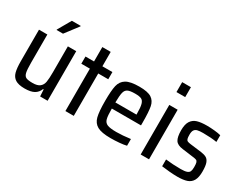

<svg xmlns="http://www.w3.org/2000/svg" viewBox="-80 -1222 2170 1710"><g transform="rotate(30 1004.5 -367.5)"><path d="M71 -188V-510H157V-221Q157 -150 164 -119.5Q171 -89 191 -79.5Q211 -70 258 -70Q308 -70 332 -89.5Q356 -109 362 -143.5Q368 -178 368 -245V-510H454V0H377L373 -70H367Q352 -31 318 -11.5Q284 8 221 8Q158 8 125.5 -12.5Q93 -33 82 -74Q71 -115 71 -188ZM208 -586V-591L285 -725H376V-720L274 -586Z M637 0V-436H549V-510H637V-658H723V-510H826V-436H723V0Z M1284 -226H984Q984 -152 992.5 -120.5Q1001 -89 1029 -77Q1057 -65 1123 -65Q1186 -65 1267 -76V-7Q1240 0 1194 4Q1148 8 1105 8Q1012 8 968.5 -16Q925 -40 911.5 -93Q898 -146 898 -254Q898 -361 910 -413.5Q922 -466 965 -492Q1008 -518 1100 -518Q1187 -518 1225.5 -493Q1264 -468 1274 -416.5Q1284 -365 1284 -255ZM984 -289H1201V-297Q1201 -364 1192 -395Q1183 -426 1162.5 -435.5Q1142 -445 1098 -445Q1046 -445 1023 -433.5Q1000 -422 992.5 -391Q985 -360 984 -289Z M1409 -641V-743H1499V-641ZM1411 0V-510H1497V0Z M1629 -5V-75Q1703 -66 1784 -66Q1826 -66 1846.5 -73.5Q1867 -81 1873.5 -96.5Q1880 -112 1880 -141Q1880 -174 1875.5 -188Q1871 -202 1860.5 -206.5Q1850 -211 1825 -214L1712 -229Q1655 -236 1635 -267Q1615 -298 1615 -368Q1615 -430 1636.5 -462.5Q1658 -495 1696 -506.5Q1734 -518 1795 -518Q1832 -518 1872.5 -514Q1913 -510 1939 -503V-434Q1880 -444 1798 -444Q1761 -444 1740.5 -439Q1720 -434 1709.5 -418.5Q1699 -403 1699 -371Q1699 -342 1703 -328.5Q1707 -315 1717.5 -310Q1728 -305 1752 -302L1865 -288Q1902 -283 1922.5 -271Q1943 -259 1953.5 -230Q1964 -201 1964 -144Q1964 -83 1945 -50Q1926 -17 1889 -4.5Q1852 8 1792 8Q1755 8 1709 4Q1663 0 1629 -5Z"/></g></svg>

Font: Saira Semi Condensed
Style: Regular
Weight: 400
Width: 4
Designer: Hector Gatti with collaboration of the Omnibus-Type team
Foundry: Omnibus-Type
Version: Version 1.001; ttfautohint (v1.8)